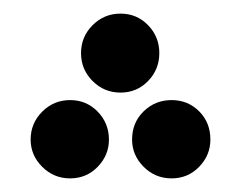

<svg xmlns="http://www.w3.org/2000/svg" viewBox="-20 -246 351 282"><path d="M157 -110Q181 -110 197.5 -127Q214 -144 214 -168Q214 -192 197.5 -209Q181 -226 157 -226Q133 -226 116 -209Q99 -192 99 -168Q99 -144 116 -127Q133 -110 157 -110ZM83 16Q107 16 123.5 -1Q140 -18 140 -41Q140 -65 123.5 -82Q107 -99 83 -99Q59 -99 42 -82Q25 -65 25 -41Q25 -18 42 -1Q59 16 83 16ZM232 16Q256 16 272.5 -1Q289 -18 289 -41Q289 -66 272.5 -82.5Q256 -99 232 -99Q208 -99 191 -82.5Q174 -66 174 -41Q174 -18 191 -1Q208 16 232 16Z"/></svg>

Font: Noto Sans Arabic UI SemiCondensed Semi
Style: Regular
Weight: 600
Width: 4
Designer: Nadine Chahine - Monotype Design Team
Foundry: Monotype Imaging Inc.
Version: Version 1.900